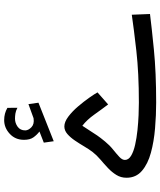

<svg xmlns="http://www.w3.org/2000/svg" viewBox="56 -830 774 927"><g transform="rotate(-90 443.5 -367.0)"><path d="M271.5 -564Q254.9 -576.7 243.2 -593.3Q231.4 -609.9 231.4 -638.7Q231.4 -680.7 260.5 -707.5Q289.6 -734.4 326.7 -734.4Q358.9 -734.4 385.7 -718.8L386.2 -670.4Q371.1 -678.2 357.9 -680.2Q344.7 -682.1 333.5 -682.1Q312.5 -682.1 294.7 -669.4Q276.9 -656.7 276.9 -632.3Q277.3 -617.2 292.2 -602.8Q307.1 -588.4 334.5 -592.3Q335.4 -592.3 336.7 -592.8Q337.9 -593.3 339.4 -593.8L403.8 -617.2L410.6 -568.8L224.6 -495.1L217.8 -543ZM410.6 -84Q553.7 -84 661.1 -96.2Q768.6 -108.4 835.4 -118.2L838.9 -30.3Q777.8 -22.5 667 -11.5Q556.2 -0.5 411.6 -0.5Q351.1 -0.5 287.1 -5.9Q223.1 -11.2 169.2 -25.9Q115.2 -40.5 81.8 -69.1Q48.3 -97.7 48.3 -143.6Q48.3 -170.9 61.8 -192.6Q75.2 -214.4 95.2 -233.2Q115.2 -252 136.2 -269.8Q157.2 -287.6 172.4 -307.1Q185.5 -324.2 199.2 -347.4Q212.9 -370.6 227.8 -392.6Q242.7 -414.6 259.5 -429.2Q276.4 -443.8 295.9 -443.8Q317.9 -443.8 343.5 -424.6Q369.1 -405.3 392.8 -377.4Q416.5 -349.6 434.8 -323.5Q453.1 -297.4 460.4 -283.7L402.3 -232.4Q379.9 -261.7 353.8 -298.6Q327.6 -335.4 299.3 -356.9Q284.2 -334.5 273.9 -318.1Q263.7 -301.8 252.7 -285.6Q241.7 -269.5 223.1 -247.1Q205.1 -225.1 184.3 -208.5Q163.6 -191.9 148.9 -178.2Q134.3 -164.6 134.3 -151.4Q134.3 -133.8 154.5 -121.6Q174.8 -109.4 207.5 -102.1Q240.2 -94.7 277.8 -90.8Q315.4 -86.9 350.6 -85.4Q385.7 -84 410.6 -84Z"/></g></svg>

Font: Vazirmatn UI
Style: Regular
Weight: 400
Designer: Saber Rastikerdar
Foundry: Saber Rastikerdar
Version: Version 33.003